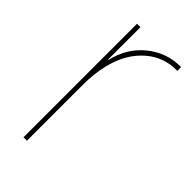

<svg xmlns="http://www.w3.org/2000/svg" viewBox="-200 -691 752 752"><g transform="rotate(45 176.0 -315.5)"><path d="M332 -630.9V-609.9H329.1Q294.9 -610.4 263.4 -599.6Q231.9 -588.9 203.6 -565.2Q175.3 -541.5 154.3 -506.8Q133.3 -472.2 121.1 -421.6Q108.9 -371.1 108.9 -310.1V0H89.8V-628.9H108.9V-449.2H110.8Q129.9 -531.7 190.4 -581.3Q251 -630.9 329.1 -630.9Z"/></g></svg>

Font: Sinkin Sans 100 Thin
Style: Regular
Weight: 100
Designer: Keith Bates
Foundry: K-Type
Version: Sinkin Sans (version 1.0)  by Keith Bates   •   © 2014   www